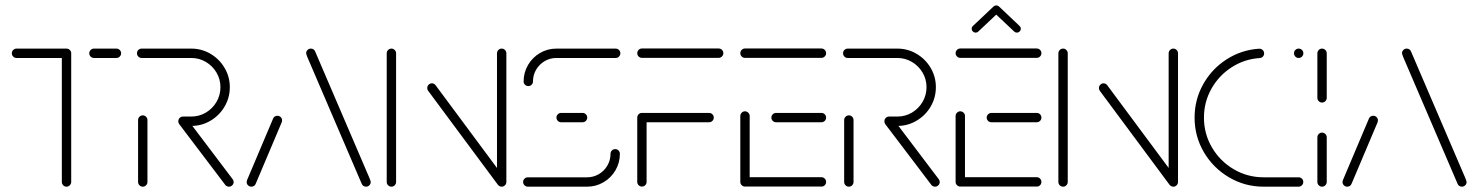

<svg xmlns="http://www.w3.org/2000/svg" viewBox="-20 -701 5552 721"><path d="M247.4 -502.2V-17.8Q247.4 -10.7 242.2 -5.4Q237 0 229.6 0Q222.6 0 217.4 -5.2Q212.2 -10.4 212.2 -17.8V-502.2ZM24.4 -501.1Q24.4 -508.1 29.6 -513.3Q34.8 -518.5 42.2 -518.5H229.6Q237 -518.5 242.2 -513.3Q247.4 -508.1 247.4 -501.1Q247.4 -493.7 242.2 -488.5Q237 -483.3 229.6 -483.3H42.2Q34.8 -483.3 29.6 -488.5Q24.4 -493.7 24.4 -501.1ZM315.2 -501.1Q315.2 -508.1 320.4 -513.3Q325.6 -518.5 333 -518.5H417Q424.4 -518.5 429.6 -513.3Q434.8 -508.1 434.8 -501.1Q434.8 -493.7 429.6 -488.5Q424.4 -483.3 417 -483.3H333Q325.6 -483.3 320.4 -488.5Q315.2 -493.7 315.2 -501.1Z M516.3 0Q508.9 0 503.7 -5.2Q498.5 -10.4 498.5 -17.8V-250Q498.5 -257.4 503.7 -262.6Q508.9 -267.8 516.3 -267.8Q523.3 -267.8 528.5 -262.6Q533.7 -257.4 533.7 -250V-17.8Q533.7 -10.4 528.5 -5.2Q523.3 0 516.3 0ZM857.4 -17.4Q857.4 -10.4 852.2 -5.2Q847 0 839.6 0Q835.6 0 831.9 -1.9Q828.1 -3.7 825.9 -6.7L653 -234.8Q649.6 -239.3 649.6 -245.6Q649.6 -253 654.8 -258.1Q660 -263.3 667 -263.3Q675.2 -263.3 681.1 -256.3L853.7 -28.1Q857.4 -23.3 857.4 -17.4ZM649.6 -245.9Q649.6 -253.3 654.8 -258.3Q660 -263.3 667 -263.3H698.1Q727.8 -263.3 753 -278.1Q778.1 -293 793 -318.3Q807.8 -343.7 807.8 -373.7Q807.8 -403.3 793 -428.5Q778.1 -453.7 753 -468.5Q727.8 -483.3 698.1 -483.3H511.9Q504.4 -483.3 499.4 -488.5Q494.4 -493.7 494.4 -501.1Q494.4 -508.5 499.6 -513.5Q504.8 -518.5 511.9 -518.5H698.1Q737.4 -518.5 770.6 -498.9Q803.7 -479.3 823.3 -446.1Q843 -413 843 -373.7Q843 -334.1 823.3 -300.7Q803.7 -267.4 770.6 -247.8Q737.4 -228.1 698.1 -228.1H667Q659.6 -228.1 654.6 -233.3Q649.6 -238.5 649.6 -245.9Z M924.1 0Q916.7 0 911.5 -5Q906.3 -10 906.3 -17.4Q906.3 -20.4 907.8 -24.8L1005.6 -255.9Q1007.4 -260.7 1011.9 -263.5Q1016.3 -266.3 1021.5 -266.3Q1028.9 -266.3 1034.1 -261.3Q1039.3 -256.3 1039.3 -248.9Q1039.3 -245.9 1037.8 -241.5L940 -10.4Q938.1 -5.6 933.7 -2.8Q929.3 0 924.1 0ZM1372.2 -17.4Q1372.2 -10.4 1367 -5.2Q1361.9 0 1354.4 0Q1349.3 0 1344.8 -2.8Q1340.4 -5.6 1338.5 -10.4L1134.8 -485.2Q1132.2 -491.9 1130.9 -495.6Q1129.6 -499.3 1129.6 -501.1Q1129.6 -508.1 1134.8 -513.3Q1140 -518.5 1147.4 -518.5Q1152.6 -518.5 1157 -515.7Q1161.5 -513 1163.3 -508.1L1367 -33.3Q1369.6 -26.7 1370.9 -23Q1372.2 -19.3 1372.2 -17.4Z M1450 0Q1442.6 0 1437.4 -5.2Q1432.2 -10.4 1432.2 -17.8V-500.7Q1432.2 -508.1 1437.4 -513.3Q1442.6 -518.5 1450 -518.5Q1457 -518.5 1462.2 -513.3Q1467.4 -508.1 1467.4 -500.7V-17.8Q1467.4 -10.4 1462.2 -5.2Q1457 0 1450 0ZM1584.4 -370.4Q1584.4 -377.8 1589.6 -383Q1594.8 -388.1 1601.9 -388.1Q1610.4 -388.1 1615.9 -380.7L1878.1 -27.4L1850 -6.7L1587.8 -360Q1584.4 -364.4 1584.4 -370.4ZM1864.1 0Q1856.7 0 1851.5 -5.2Q1846.3 -10.4 1846.3 -17.8V-500.7Q1846.3 -508.1 1851.5 -513.3Q1856.7 -518.5 1864.1 -518.5Q1871.1 -518.5 1876.3 -513.3Q1881.5 -508.1 1881.5 -500.7V-17.8Q1881.5 -10.4 1876.3 -5.2Q1871.1 0 1864.1 0Z M2290.4 -141.1Q2297.4 -141.1 2302.6 -135.9Q2307.8 -130.7 2307.8 -123.3Q2307.8 -90 2291.3 -61.7Q2274.8 -33.3 2246.5 -16.7Q2218.1 0 2184.8 0H1962.2Q1954.8 0 1949.6 -5.2Q1944.4 -10.4 1944.4 -17.8Q1944.4 -24.8 1949.6 -30Q1954.8 -35.2 1962.2 -35.2H2184.8Q2208.5 -35.2 2228.7 -47Q2248.9 -58.9 2260.7 -79.1Q2272.6 -99.3 2272.6 -123.3Q2272.6 -130.7 2277.8 -135.9Q2283 -141.1 2290.4 -141.1ZM2185.2 -259.3Q2185.2 -252.2 2180 -247Q2174.8 -241.9 2167.4 -241.9H2087Q2080 -241.9 2074.8 -247Q2069.6 -252.2 2069.6 -259.3Q2069.6 -266.7 2074.8 -271.9Q2080 -277 2087 -277H2167.4Q2174.8 -277 2180 -271.9Q2185.2 -266.7 2185.2 -259.3ZM1964.1 -377.8Q1956.7 -377.8 1951.5 -382.8Q1946.3 -387.8 1946.3 -395.2Q1946.3 -428.5 1962.8 -456.9Q1979.3 -485.2 2007.6 -501.9Q2035.9 -518.5 2069.3 -518.5H2291.9Q2299.3 -518.5 2304.4 -513.3Q2309.6 -508.1 2309.6 -501.1Q2309.6 -493.7 2304.4 -488.5Q2299.3 -483.3 2291.9 -483.3H2069.3Q2045.6 -483.3 2025.4 -471.5Q2005.2 -459.6 1993.3 -439.4Q1981.5 -419.3 1981.5 -395.2Q1981.5 -388.1 1976.5 -383Q1971.5 -377.8 1964.1 -377.8Z M2408.1 -259.6V-17.8Q2408.1 -10.7 2403 -5.6Q2397.8 -0.4 2390.4 -0.4Q2383.3 -0.4 2378.1 -5.6Q2373 -10.7 2373 -17.8V-259.6ZM2660.4 -259.3Q2660.4 -252.2 2655.2 -247Q2650 -241.9 2642.6 -241.9H2390.4Q2383.3 -241.9 2378.1 -247Q2373 -252.2 2373 -259.3Q2373 -266.7 2378.1 -271.9Q2383.3 -277 2390.4 -277H2642.6Q2650 -277 2655.2 -271.9Q2660.4 -266.7 2660.4 -259.3ZM2373 -501.1Q2373 -508.5 2378.1 -513.7Q2383.3 -518.9 2390.4 -518.9H2678.5Q2685.9 -518.9 2691.1 -513.7Q2696.3 -508.5 2696.3 -501.1Q2696.3 -494.1 2691.1 -488.9Q2685.9 -483.7 2678.5 -483.7H2390.4Q2383.3 -483.7 2378.1 -488.9Q2373 -494.1 2373 -501.1Z M2760 -18.1V-265.2Q2760 -272.6 2765.2 -277.8Q2770.4 -283 2777.4 -283Q2784.8 -283 2790 -277.8Q2795.2 -272.6 2795.2 -265.2V-18.1ZM3082.2 -17.8Q3082.2 -10.4 3076.9 -5.2Q3071.5 0 3064.4 -0.4H2777.4Q2770.4 -0.4 2765.2 -5.6Q2760 -10.7 2760 -17.8Q2760 -25.2 2765.2 -30.4Q2770.4 -35.6 2777.4 -35.6H3064.4Q3071.9 -35.6 3077 -30.4Q3082.2 -25.2 3082.2 -17.8ZM2876.7 -259.3Q2876.7 -266.7 2882 -271.9Q2887.4 -277 2894.4 -277H3064.4Q3071.9 -277 3077 -271.9Q3082.2 -266.7 3082.2 -259.3Q3082.2 -252.2 3077 -247Q3071.9 -241.9 3064.4 -241.9H2894.4Q2887 -241.9 2881.9 -247Q2876.7 -252.2 2876.7 -259.3ZM2760 -501.1Q2760 -508.5 2765.2 -513.7Q2770.4 -518.9 2777.4 -518.9H3064.4Q3071.9 -518.9 3077 -513.7Q3082.2 -508.5 3082.2 -501.1Q3082.2 -494.1 3077 -488.9Q3071.9 -483.7 3064.4 -483.7H2777.4Q2770.4 -483.7 2765.2 -488.9Q2760 -494.1 2760 -501.1Z M3167.8 0Q3160.4 0 3155.2 -5.2Q3150 -10.4 3150 -17.8V-250Q3150 -257.4 3155.2 -262.6Q3160.4 -267.8 3167.8 -267.8Q3174.8 -267.8 3180 -262.6Q3185.2 -257.4 3185.2 -250V-17.8Q3185.2 -10.4 3180 -5.2Q3174.8 0 3167.8 0ZM3508.9 -17.4Q3508.9 -10.4 3503.7 -5.2Q3498.5 0 3491.1 0Q3487 0 3483.3 -1.9Q3479.6 -3.7 3477.4 -6.7L3304.4 -234.8Q3301.1 -239.3 3301.1 -245.6Q3301.1 -253 3306.3 -258.1Q3311.5 -263.3 3318.5 -263.3Q3326.7 -263.3 3332.6 -256.3L3505.2 -28.1Q3508.9 -23.3 3508.9 -17.4ZM3301.1 -245.9Q3301.1 -253.3 3306.3 -258.3Q3311.5 -263.3 3318.5 -263.3H3349.6Q3379.3 -263.3 3404.4 -278.1Q3429.6 -293 3444.4 -318.3Q3459.3 -343.7 3459.3 -373.7Q3459.3 -403.3 3444.4 -428.5Q3429.6 -453.7 3404.4 -468.5Q3379.3 -483.3 3349.6 -483.3H3163.3Q3155.9 -483.3 3150.9 -488.5Q3145.9 -493.7 3145.9 -501.1Q3145.9 -508.5 3151.1 -513.5Q3156.3 -518.5 3163.3 -518.5H3349.6Q3388.9 -518.5 3422 -498.9Q3455.2 -479.3 3474.8 -446.1Q3494.4 -413 3494.4 -373.7Q3494.4 -334.1 3474.8 -300.7Q3455.2 -267.4 3422 -247.8Q3388.9 -228.1 3349.6 -228.1H3318.5Q3311.1 -228.1 3306.1 -233.3Q3301.1 -238.5 3301.1 -245.9Z M3568.5 -18.1V-265.2Q3568.5 -272.6 3573.7 -277.8Q3578.9 -283 3585.9 -283Q3593.3 -283 3598.5 -277.8Q3603.7 -272.6 3603.7 -265.2V-18.1ZM3890.7 -17.8Q3890.7 -10.4 3885.4 -5.2Q3880 0 3873 -0.4H3585.9Q3578.9 -0.4 3573.7 -5.6Q3568.5 -10.7 3568.5 -17.8Q3568.5 -25.2 3573.7 -30.4Q3578.9 -35.6 3585.9 -35.6H3873Q3880.4 -35.6 3885.6 -30.4Q3890.7 -25.2 3890.7 -17.8ZM3685.2 -259.3Q3685.2 -266.7 3690.6 -271.9Q3695.9 -277 3703 -277H3873Q3880.4 -277 3885.6 -271.9Q3890.7 -266.7 3890.7 -259.3Q3890.7 -252.2 3885.6 -247Q3880.4 -241.9 3873 -241.9H3703Q3695.6 -241.9 3690.4 -247Q3685.2 -252.2 3685.2 -259.3ZM3568.5 -501.1Q3568.5 -508.5 3573.7 -513.7Q3578.9 -518.9 3585.9 -518.9H3873Q3880.4 -518.9 3885.6 -513.7Q3890.7 -508.5 3890.7 -501.1Q3890.7 -494.1 3885.6 -488.9Q3880.4 -483.7 3873 -483.7H3585.9Q3578.9 -483.7 3573.7 -488.9Q3568.5 -494.1 3568.5 -501.1ZM3721.1 -680.7Q3727 -680.7 3731.5 -676.5Q3735.9 -672.2 3735.9 -666.3Q3735.9 -659.6 3731.1 -655.6L3653.7 -582.6Q3649.6 -578.5 3643.7 -578.5Q3637.8 -578.5 3633.3 -582.8Q3628.9 -587 3628.9 -593Q3628.9 -599.6 3633.7 -603.7L3711.1 -676.7Q3715.2 -680.7 3721.1 -680.7ZM3731.9 -676.3 3808.5 -603.7Q3813.3 -599.6 3813.3 -593Q3813.3 -587 3808.9 -582.8Q3804.4 -578.5 3798.5 -578.5Q3792.6 -578.5 3788.5 -582.6L3711.9 -654.8Z M3972.2 0Q3964.8 0 3959.6 -5.2Q3954.4 -10.4 3954.4 -17.8V-500.7Q3954.4 -508.1 3959.6 -513.3Q3964.8 -518.5 3972.2 -518.5Q3979.3 -518.5 3984.4 -513.3Q3989.6 -508.1 3989.6 -500.7V-17.8Q3989.6 -10.4 3984.4 -5.2Q3979.3 0 3972.2 0ZM4106.7 -370.4Q4106.7 -377.8 4111.9 -383Q4117 -388.1 4124.1 -388.1Q4132.6 -388.1 4138.1 -380.7L4400.4 -27.4L4372.2 -6.7L4110 -360Q4106.7 -364.4 4106.7 -370.4ZM4386.3 0Q4378.9 0 4373.7 -5.2Q4368.5 -10.4 4368.5 -17.8V-500.7Q4368.5 -508.1 4373.7 -513.3Q4378.9 -518.5 4386.3 -518.5Q4393.3 -518.5 4398.5 -513.3Q4403.7 -508.1 4403.7 -500.7V-17.8Q4403.7 -10.4 4398.5 -5.2Q4393.3 0 4386.3 0Z M4465.9 -259.3Q4465.9 -326.7 4498.1 -384.4Q4530.4 -442.2 4585.9 -478Q4641.5 -513.7 4708.1 -518.1Q4715.9 -518.5 4721.5 -513.3Q4727 -508.1 4727 -500.4Q4727 -493.3 4722.4 -488.5Q4717.8 -483.7 4710.7 -483Q4653 -479.3 4605 -448.3Q4557 -417.4 4529.1 -367.6Q4501.1 -317.8 4501.1 -259.3Q4501.1 -198.5 4531.3 -147Q4561.5 -95.6 4613 -65.4Q4664.4 -35.2 4725.2 -35.2H4856.3Q4863.7 -35.2 4868.9 -30.2Q4874.1 -25.2 4874.1 -17.8Q4874.1 -10.4 4868.9 -5.2Q4863.7 0 4856.3 0H4725.2Q4654.8 0 4595.4 -35Q4535.9 -70 4500.9 -129.4Q4465.9 -188.9 4465.9 -259.3ZM4839.3 -501.1Q4839.3 -508.5 4844.4 -513.5Q4849.6 -518.5 4856.7 -518.5Q4864.1 -518.5 4869.3 -513.3Q4874.4 -508.1 4874.4 -501.1Q4874.4 -493.7 4869.3 -488.5Q4864.1 -483.3 4856.7 -483.3Q4849.3 -483.3 4844.3 -488.5Q4839.3 -493.7 4839.3 -501.1Z M4944.4 0Q4937.4 0 4932.2 -5.2Q4927 -10.4 4927 -17.8V-185.2Q4927 -192.6 4932.2 -197.8Q4937.4 -203 4944.4 -203Q4951.9 -203 4957 -197.8Q4962.2 -192.6 4962.2 -185.2V-17.8Q4962.2 -10.7 4957 -5.4Q4951.9 0 4944.4 0ZM4944.4 -315.9Q4937.4 -315.9 4932.2 -321.1Q4927 -326.3 4927 -333.3V-500.7Q4927 -508.1 4932.2 -513.3Q4937.4 -518.5 4944.4 -518.5Q4951.9 -518.5 4957 -513.3Q4962.2 -508.1 4962.2 -500.7V-333.3Q4962.2 -326.3 4957 -321.1Q4951.9 -315.9 4944.4 -315.9Z M5039.3 0Q5031.9 0 5026.7 -5Q5021.5 -10 5021.5 -17.4Q5021.5 -20.4 5023 -24.8L5120.7 -255.9Q5122.6 -260.7 5127 -263.5Q5131.5 -266.3 5136.7 -266.3Q5144.1 -266.3 5149.3 -261.3Q5154.4 -256.3 5154.4 -248.9Q5154.4 -245.9 5153 -241.5L5055.2 -10.4Q5053.3 -5.6 5048.9 -2.8Q5044.4 0 5039.3 0ZM5487.4 -17.4Q5487.4 -10.4 5482.2 -5.2Q5477 0 5469.6 0Q5464.4 0 5460 -2.8Q5455.6 -5.6 5453.7 -10.4L5250 -485.2Q5247.4 -491.9 5246.1 -495.6Q5244.8 -499.3 5244.8 -501.1Q5244.8 -508.1 5250 -513.3Q5255.2 -518.5 5262.6 -518.5Q5267.8 -518.5 5272.2 -515.7Q5276.7 -513 5278.5 -508.1L5482.2 -33.3Q5484.8 -26.7 5486.1 -23Q5487.4 -19.3 5487.4 -17.4Z"/></svg>

Font: 26F Galaxy Sans Light
Style: Regular
Weight: 300
Designer: C₂₉H₂₅N₃O₅
Version: Version 1.100